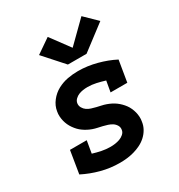

<svg xmlns="http://www.w3.org/2000/svg" viewBox="-186 -911 972 1043"><g transform="rotate(-30 300.0 -389.5)"><path d="M263 8Q203 8 146.5 -7Q90 -22 39 -48L62 -189H167L154 -112Q180 -104 207 -98.5Q234 -93 262 -93Q276 -93 290.5 -95Q305 -97 319.5 -102Q334 -107 346 -117.5Q358 -128 360 -142Q363 -158 355 -171Q347 -184 335 -191.5Q323 -199 309 -203.5Q295 -208 280.5 -211.5Q266 -215 251.5 -218Q237 -221 223 -226Q209 -231 196.5 -237.5Q184 -244 172 -252.5Q160 -261 150.5 -271Q141 -281 132.5 -293Q124 -305 118 -318Q112 -331 108.5 -345Q105 -359 104 -374.5Q103 -390 106 -405Q111 -438 133 -466Q155 -494 185 -510Q215 -526 247.5 -532Q280 -538 313 -538Q343 -538 372 -534Q401 -530 429.5 -522.5Q458 -515 484.5 -505Q511 -495 536 -482L514 -349H409L421 -417Q395 -425 368.5 -431Q342 -437 314 -437Q300 -437 286.5 -435Q273 -433 260 -428Q247 -423 236 -412.5Q225 -402 223 -388Q221 -373 228.5 -360Q236 -347 247.5 -339Q259 -331 273.5 -326.5Q288 -322 302 -318.5Q316 -315 330.5 -312Q345 -309 359 -304Q373 -299 386 -292.5Q399 -286 410.5 -277.5Q422 -269 432 -259Q442 -249 450.5 -237.5Q459 -226 465 -212.5Q471 -199 474.5 -185.5Q478 -172 479 -156.5Q480 -141 477 -126Q474 -103 462.5 -82.5Q451 -62 433.5 -46Q416 -30 394.5 -19.5Q373 -9 351 -3Q329 3 307 5.5Q285 8 263 8ZM401 -596H284L174 -719L264 -781L352 -662L479 -787L555 -713Z"/></g></svg>

Font: Iosevka Slab Extended
Style: Bold Italic
Weight: 700
Width: 7
Italic angle: -9°
Monospace: yes
Designer: Belleve Invis
Foundry: Belleve Invis
Version: Version 11.1.0; ttfautohint (v1.8.3)